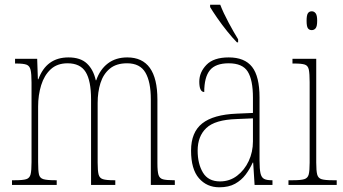

<svg xmlns="http://www.w3.org/2000/svg" viewBox="-20 -786 1458 816"><path d="M31 0V-20H44Q77 -20 91.5 -24.5Q106 -29 110 -45Q114 -61 114 -97V-435Q114 -472 110 -489Q106 -506 93 -511Q80 -516 50 -516H44V-536H138L141 -449H143Q177 -542 271 -542Q322 -542 349.5 -516Q377 -490 387 -445H389Q405 -491 438.5 -516.5Q472 -542 521 -542Q649 -542 649 -363V-92Q649 -58 653.5 -43Q658 -28 672.5 -24Q687 -20 719 -20H723V0H621V-364Q621 -438 598 -477.5Q575 -517 520 -517Q474 -517 446.5 -494Q419 -471 407 -433Q395 -395 395 -348V-95Q395 -60 399 -44.5Q403 -29 417.5 -24.5Q432 -20 463 -20H470V0H367V-364Q367 -443 344 -480Q321 -517 267 -517Q223 -517 195.5 -491.5Q168 -466 155 -424Q142 -382 142 -333V-97Q142 -61 145.5 -45Q149 -29 164.5 -24.5Q180 -20 214 -20H221V0Z M912 10Q859 10 825.5 -28.5Q792 -67 792 -146Q792 -224 839.5 -261.5Q887 -299 986 -303L1055 -306V-371Q1055 -446 1033 -481.5Q1011 -517 952 -517Q896 -517 872 -487.5Q848 -458 848 -395Q827 -395 827 -439Q827 -479 857.5 -510.5Q888 -542 952 -542Q1020 -542 1051.5 -501.5Q1083 -461 1083 -372V-105Q1083 -68 1087 -50Q1091 -32 1102 -26Q1113 -20 1134 -20H1138V0H1062L1056 -95H1054Q1042 -68 1024 -44Q1006 -20 979 -5Q952 10 912 10ZM915 -15Q956 -15 987.5 -39Q1019 -63 1037 -101.5Q1055 -140 1055 -185V-283L985 -280Q894 -277 857 -242Q820 -207 820 -146Q820 -90 842.5 -52.5Q865 -15 915 -15ZM987 -606Q969 -624 946 -652.5Q923 -681 903 -710Q883 -739 873 -756V-766H916Q929 -732 951.5 -690Q974 -648 992 -619V-606Z M1305 -658Q1294 -658 1288.5 -666Q1283 -674 1283 -698Q1283 -721 1288.5 -729.5Q1294 -738 1305 -738Q1315 -738 1321.5 -729.5Q1328 -721 1328 -698Q1328 -674 1321.5 -666Q1315 -658 1305 -658ZM1206 0V-20H1226Q1258 -20 1273 -24.5Q1288 -29 1292 -44.5Q1296 -60 1296 -95V-437Q1296 -473 1292.5 -490Q1289 -507 1275.5 -511.5Q1262 -516 1232 -516H1223V-536H1324V-95Q1324 -60 1328 -44.5Q1332 -29 1346.5 -24.5Q1361 -20 1393 -20H1411V0Z"/></svg>

Font: Noto Serif Sinhala Condensed Thin
Style: Regular
Weight: 100
Width: 3
Designer: Jelle Bosma - Monotype Design Team
Foundry: Monotype Imaging Inc.
Version: Version 2.007; ttfautohint (v1.8.4.7-5d5b)